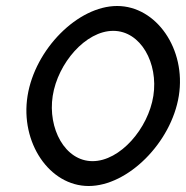

<svg xmlns="http://www.w3.org/2000/svg" viewBox="-20 -610 621 641"><path d="M72 -290C47 -134 145 11 276 11C407 11 552 -134 577 -290C602 -446 502 -590 371 -590C240 -590 97 -446 72 -290ZM156 -290C173 -399 266 -507 358 -507C450 -507 509 -399 492 -290C475 -181 381 -72 289 -72C197 -72 139 -181 156 -290Z"/></svg>

Font: Charger Sport
Style: NrwObl
Weight: 400
Designer: Jasper
Foundry: Cannot Into Space Fonts
Version: Version 1.1